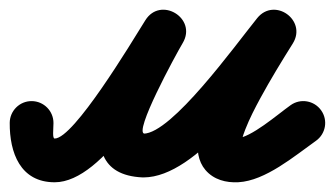

<svg xmlns="http://www.w3.org/2000/svg" viewBox="-65 -330 689 395"><path d="M0.3 -122C-24.6 -122.2 -44.8 -102.1 -45 -77.3C-45.4 -16 -23.4 45 47.5 45C149.7 45 259.6 -159.1 310.4 -240.7C326.1 -265.9 314.5 -290.3 295.1 -302.1C275.7 -313.9 248.7 -313 233.5 -287.4C192.3 -217.9 50.3 27 228.3 35C228.4 35 228.9 35 229.5 35C230 35 230.6 35 230.6 35C341 34.5 466.2 -152 534.2 -236.2C552 -258.1 541.2 -283.1 522.2 -296.7C503.2 -310.2 476.1 -312.3 461.1 -288.4C423.8 -228.9 297.1 -51.3 357.6 19.7C374.7 39.8 400.1 46.3 425.5 44.9C481 41.9 540.6 -8.8 585 -40.3C605.3 -54.7 610.1 -82.8 595.7 -103C581.3 -123.3 553.2 -128.1 533 -113.7C505.5 -94.2 451.6 -46.6 420.5 -44.9C413.5 -44.5 427 -38.8 430.6 -30C431.2 -28.5 430.7 -33.3 431 -34.9C431.5 -37.4 432 -39.8 432.5 -42.2C434.4 -49.6 436.9 -56.8 439.7 -63.9C448.4 -86.1 459.5 -107.5 470.8 -128.4C491.6 -166.6 514.3 -203.8 537.4 -240.6C552.3 -264.5 542.9 -288.5 525.3 -301.1C507.7 -313.6 482 -314.7 464.2 -292.8C418.4 -236.1 288.4 -55.3 230.1 -55C230.1 -55 230.7 -55 231.2 -55C231.8 -55 232.4 -55 232.4 -55C208.8 -56 295.8 -216 310.9 -241.5C326.1 -267 314.7 -291.3 295.6 -302.9C276.5 -314.5 249.7 -313.5 234 -288.3C204.6 -241.1 86.8 -45 47.5 -45C42.4 -45 44.9 -63.5 45 -76.7C45.2 -101.6 25.1 -121.8 0.3 -122Z"/></svg>

Font: FRB American Cursive Guidelines Arrows Black
Style: Bold Italic
Weight: 900
Italic angle: -25°
Version: Version 2.0;Modular Font Editor K font №1